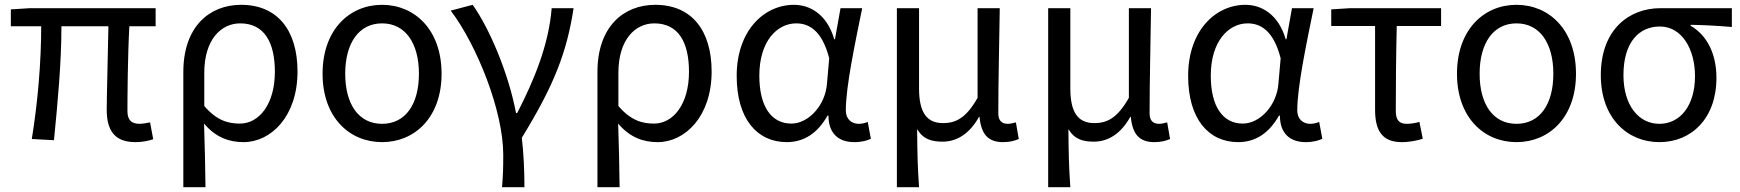

<svg xmlns="http://www.w3.org/2000/svg" viewBox="-20 -577 7222 797"><path d="M542 13C573 13 598 7 616 1L603 -69C583 -65 569 -63 560 -63C526 -63 509 -78 509 -116C509 -169 510 -344 517 -468H626V-543H103L25 -538V-468H151C151 -321 137 -153 112 0L204 5C219 -147 235 -315 235 -468H430C428 -348 423 -179 423 -122C423 -35 456 13 542 13Z M741 200H833C832 103 830 34 827 -64C876 -6 932 13 991 13C1105 13 1215 -94 1215 -280C1215 -451 1132 -557 981 -557C849 -557 741 -466 741 -278ZM976 -64C928 -64 880 -76 828 -137V-275C828 -413 898 -480 977 -480C1078 -480 1121 -400 1121 -279C1121 -145 1056 -64 976 -64Z M1566 13C1702 13 1813 -90 1813 -271C1813 -453 1702 -557 1566 -557C1430 -557 1319 -453 1319 -271C1319 -90 1430 13 1566 13ZM1566 -63C1469 -63 1413 -144 1413 -271C1413 -397 1469 -480 1566 -480C1663 -480 1719 -397 1719 -271C1719 -144 1663 -63 1566 -63Z M2064 200H2157C2157 137 2154 60 2146 -5C2280 -223 2333 -360 2361 -543H2270C2258 -391 2197 -244 2127 -108H2122C2090 -277 2010 -462 1942 -557L1851 -533C1960 -389 2069 -116 2069 65C2069 125 2068 150 2064 200Z M2460 200H2552C2551 103 2549 34 2546 -64C2595 -6 2651 13 2710 13C2824 13 2934 -94 2934 -280C2934 -451 2851 -557 2700 -557C2568 -557 2460 -466 2460 -278ZM2695 -64C2647 -64 2599 -76 2547 -137V-275C2547 -413 2617 -480 2696 -480C2797 -480 2840 -400 2840 -279C2840 -145 2775 -64 2695 -64Z M3246 13C3317 13 3374 -24 3415 -97H3419C3419 -22 3462 13 3526 13C3558 13 3581 6 3595 -1L3582 -71C3571 -66 3557 -63 3545 -63C3515 -63 3491 -82 3491 -119C3491 -218 3530 -400 3559 -543H3469L3446 -414H3443C3413 -517 3343 -557 3276 -557C3150 -557 3038 -448 3038 -262C3038 -83 3123 13 3246 13ZM3265 -64C3181 -64 3132 -136 3132 -263C3132 -406 3206 -480 3285 -480C3336 -480 3392 -453 3422 -335L3413 -232C3407 -140 3336 -64 3265 -64Z M3703 200H3795C3789 114 3788 66 3787 -41C3813 2 3848 11 3893 11C3952 11 4005 -22 4044 -92H4046C4053 -19 4082 13 4144 13C4174 13 4192 7 4209 0L4197 -69C4183 -65 4173 -63 4163 -63C4140 -63 4124 -75 4124 -106C4124 -237 4128 -396 4130 -543H4038V-171C3988 -82 3943 -66 3894 -66C3824 -66 3795 -115 3795 -210V-543H3703Z M4331 200H4423C4417 114 4416 66 4415 -41C4441 2 4476 11 4521 11C4580 11 4633 -22 4672 -92H4674C4681 -19 4710 13 4772 13C4802 13 4820 7 4837 0L4825 -69C4811 -65 4801 -63 4791 -63C4768 -63 4752 -75 4752 -106C4752 -237 4756 -396 4758 -543H4666V-171C4616 -82 4571 -66 4522 -66C4452 -66 4423 -115 4423 -210V-543H4331Z M5120 13C5191 13 5248 -24 5289 -97H5293C5293 -22 5336 13 5400 13C5432 13 5455 6 5469 -1L5456 -71C5445 -66 5431 -63 5419 -63C5389 -63 5365 -82 5365 -119C5365 -218 5404 -400 5433 -543H5343L5320 -414H5317C5287 -517 5217 -557 5150 -557C5024 -557 4912 -448 4912 -262C4912 -83 4997 13 5120 13ZM5139 -64C5055 -64 5006 -136 5006 -263C5006 -406 5080 -480 5159 -480C5210 -480 5266 -453 5296 -335L5287 -232C5281 -140 5210 -64 5139 -64Z M5799 13C5833 13 5864 6 5886 -1L5872 -71C5854 -66 5837 -63 5819 -63C5789 -63 5774 -78 5774 -116C5774 -226 5775 -346 5778 -469H5962V-543H5583L5506 -538V-469H5688V-122C5688 -35 5717 13 5799 13Z M6275 13C6411 13 6522 -90 6522 -271C6522 -453 6411 -557 6275 -557C6139 -557 6028 -453 6028 -271C6028 -90 6139 13 6275 13ZM6275 -63C6178 -63 6122 -144 6122 -271C6122 -397 6178 -480 6275 -480C6372 -480 6428 -397 6428 -271C6428 -144 6372 -63 6275 -63Z M6868 13C7001 13 7105 -85 7105 -254C7105 -356 7064 -432 6998 -470V-474C7058 -473 7108 -470 7169 -465V-543H6872C6744 -543 6625 -456 6625 -265C6625 -86 6736 13 6868 13ZM6868 -63C6782 -63 6719 -140 6719 -265C6719 -402 6784 -467 6870 -467C6963 -467 7016 -371 7016 -261C7016 -139 6955 -63 6868 -63Z"/></svg>

Font: Noto Sans CJK SC
Style: Regular
Weight: 400
Designer: Ryoko NISHIZUKA 西塚涼子 (kana, bopomofo & ideographs); Paul D. Hunt (Latin, Greek & Cyrillic); Sandoll Communications 산돌커뮤니
Foundry: Adobe
Version: Version 2.004;hotconv 1.0.118;makeotfexe 2.5.65603